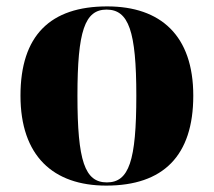

<svg xmlns="http://www.w3.org/2000/svg" viewBox="-20 -570 668 600"><path d="M312 10C490 10 584 -83 584 -271C584 -459 482 -550 315 -550C137 -550 44 -459 44 -271C44 -83 146 10 312 10ZM314 0C245 0 222 -67 222 -271C222 -473 245 -540 313 -540C382 -540 406 -473 406 -271C406 -67 383 0 314 0Z"/></svg>

Font: Noto Serif Display ExtraBold
Style: Regular
Weight: 800
Designer: Monotype Design Team
Foundry: Monotype Imaging Inc.
Version: Version 2.009